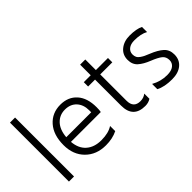

<svg xmlns="http://www.w3.org/2000/svg" viewBox="-59 -1165 1628 1628"><g transform="rotate(-45 755.0 -350.5)"><path d="M141 0H80V-707H141Z M660 -25Q600 5 520 5Q407 5 336.5 -65.5Q266 -136 266 -251Q266 -373 328 -443Q390 -513 489 -513Q582 -513 637 -452Q692 -391 692 -280Q692 -246 688 -226H330Q337 -142 388 -97.5Q439 -53 523 -53Q609 -53 660 -87ZM487 -456Q423 -456 380 -411Q337 -366 330 -282H629V-305Q629 -374 590.5 -415Q552 -456 487 -456Z M1059 -14Q1030 5 992 5Q848 5 848 -143V-455H765V-507H848V-634H910V-507H1055V-455H910V-140Q910 -53 991 -53Q1031 -53 1059 -76Z M1475 -130Q1475 -67 1431.5 -30.5Q1388 6 1312 6Q1220 6 1164 -24V-87Q1231 -49 1308 -49Q1359 -49 1385.5 -70Q1412 -91 1412 -125Q1412 -165 1384.5 -187Q1357 -209 1294 -234Q1233 -258 1197 -290Q1161 -322 1161 -378Q1161 -439 1206 -475.5Q1251 -512 1319 -512Q1401 -512 1445 -489V-428Q1398 -455 1318 -455Q1274 -455 1248.5 -434.5Q1223 -414 1223 -381Q1223 -361 1230.5 -346Q1238 -331 1256.5 -318.5Q1275 -306 1288 -300Q1301 -294 1330 -282Q1400 -254 1437.5 -220.5Q1475 -187 1475 -130Z"/></g></svg>

Font: Hind Vadodara Light
Style: Regular
Weight: 300
Designer: Hitesh Malaviya
Foundry: Indian Type Foundry
Version: Version 1.000;PS 1.0;hotconv 1.0.86;makeotf.lib2.5.63406; tt